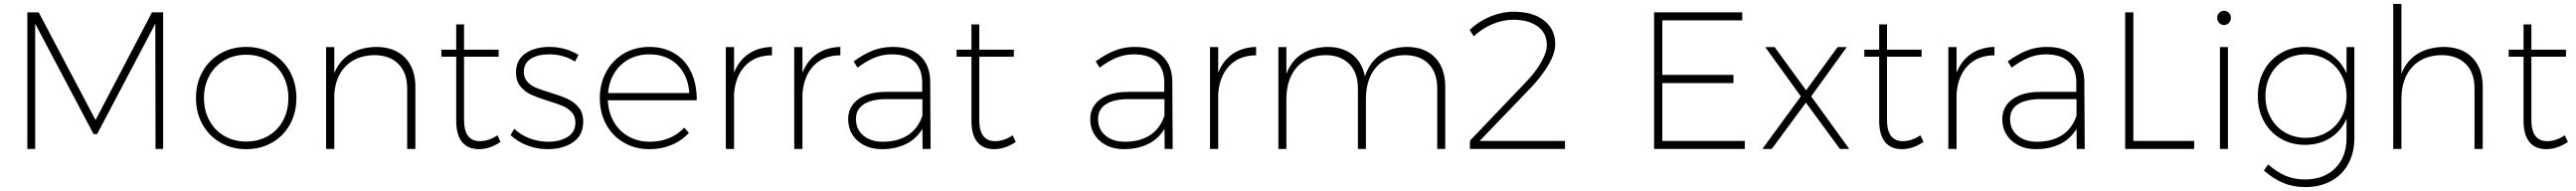

<svg xmlns="http://www.w3.org/2000/svg" viewBox="-20 -762 13186 977"><path d="M120 -699H178L469 -148L758 -699H815V0H776L775 -641L477 -76H459L160 -641V0H120Z M1497 -261Q1497 -185 1464 -125.5Q1431 -66 1372.5 -32.5Q1314 1 1240 1Q1167 1 1108.5 -32.5Q1050 -66 1016.5 -125.5Q983 -185 983 -261Q983 -336 1016.5 -395.5Q1050 -455 1108.5 -488.5Q1167 -522 1240 -522Q1314 -522 1372.5 -488.5Q1431 -455 1464 -395.5Q1497 -336 1497 -261ZM1024 -261Q1024 -196 1052 -145Q1080 -94 1129 -66Q1178 -38 1240 -38Q1302 -38 1351.5 -66Q1401 -94 1428.5 -145Q1456 -196 1456 -261Q1456 -325 1428.5 -375.5Q1401 -426 1351.5 -454Q1302 -482 1240 -482Q1178 -482 1129 -454Q1080 -426 1052 -375.5Q1024 -325 1024 -261Z M2106 -318V0H2064V-310Q2064 -390 2019 -435Q1974 -480 1894 -480Q1805 -478 1751.5 -425.5Q1698 -373 1691 -282V0H1649V-521H1691V-388Q1717 -452 1771.5 -486Q1826 -520 1904 -522Q1999 -522 2052.5 -467.5Q2106 -413 2106 -318Z M2542 -36Q2487 1 2431 1Q2375 1 2345 -35.5Q2315 -72 2315 -144V-472H2239V-508H2315V-637H2355V-508H2532V-472H2355V-149Q2355 -40 2436 -40Q2482 -40 2526 -70Z M2791 -484Q2733 -484 2697 -461.5Q2661 -439 2661 -394Q2661 -364 2679 -344Q2697 -324 2724 -313Q2751 -302 2797 -288Q2852 -271 2885 -256Q2918 -241 2941.5 -213Q2965 -185 2965 -139Q2965 -70 2913 -34.5Q2861 1 2784 1Q2729 1 2679 -18Q2629 -37 2593 -71L2612 -103Q2646 -71 2691.5 -54Q2737 -37 2786 -37Q2846 -37 2885.5 -62Q2925 -87 2925 -135Q2925 -167 2906.5 -187.5Q2888 -208 2860 -220Q2832 -232 2785 -246Q2731 -263 2699 -277.5Q2667 -292 2644 -319.5Q2621 -347 2621 -391Q2621 -456 2669.5 -489Q2718 -522 2792 -522Q2874 -522 2941 -481L2923 -447Q2865 -484 2791 -484Z M3546 -249H3091Q3094 -186 3122 -138Q3150 -90 3198 -63.5Q3246 -37 3306 -37Q3359 -37 3404.5 -55.5Q3450 -74 3482 -109L3506 -82Q3469 -42 3417 -20.5Q3365 1 3304 1Q3231 1 3173 -32.5Q3115 -66 3082.5 -125.5Q3050 -185 3050 -260Q3050 -335 3083 -395Q3116 -455 3173.5 -488.5Q3231 -522 3304 -522Q3379 -522 3434.5 -487.5Q3490 -453 3518.5 -391Q3547 -329 3546 -249ZM3508 -286Q3502 -376 3447 -430Q3392 -484 3304 -484Q3216 -484 3158 -429.5Q3100 -375 3092 -286Z M3931 -522V-479Q3846 -479 3795 -426.5Q3744 -374 3737 -282V0H3695V-521H3737V-390Q3762 -453 3811.5 -486.5Q3861 -520 3931 -522Z M4281 -522V-479Q4196 -479 4145 -426.5Q4094 -374 4087 -282V0H4045V-521H4087V-390Q4112 -453 4161.5 -486.5Q4211 -520 4281 -522Z M4702 0 4701 -103Q4669 -50 4615.5 -24.5Q4562 1 4493 1Q4442 1 4403 -19Q4364 -39 4342.5 -73.5Q4321 -108 4321 -152Q4321 -217 4373 -254.5Q4425 -292 4515 -292H4700V-343Q4699 -410 4660 -447Q4621 -484 4544 -484Q4497 -484 4455 -466.5Q4413 -449 4369 -416L4349 -448Q4400 -485 4447 -503.5Q4494 -522 4550 -522Q4641 -522 4690.5 -475Q4740 -428 4741 -346L4743 0ZM4701 -170V-255H4519Q4442 -255 4401.5 -229Q4361 -203 4361 -153Q4361 -101 4398.5 -69Q4436 -37 4499 -37Q4574 -37 4626 -70Q4678 -103 4701 -170Z M5179 -36Q5124 1 5068 1Q5012 1 4982 -35.5Q4952 -72 4952 -144V-472H4876V-508H4952V-637H4992V-508H5169V-472H4992V-149Q4992 -40 5073 -40Q5119 -40 5163 -70Z M5941 0 5940 -103Q5908 -50 5854.5 -24.5Q5801 1 5732 1Q5681 1 5642 -19Q5603 -39 5581.5 -73.5Q5560 -108 5560 -152Q5560 -217 5612 -254.5Q5664 -292 5754 -292H5939V-343Q5938 -410 5899 -447Q5860 -484 5783 -484Q5736 -484 5694 -466.5Q5652 -449 5608 -416L5588 -448Q5639 -485 5686 -503.5Q5733 -522 5789 -522Q5880 -522 5929.5 -475Q5979 -428 5980 -346L5982 0ZM5940 -170V-255H5758Q5681 -255 5640.5 -229Q5600 -203 5600 -153Q5600 -101 5637.5 -69Q5675 -37 5738 -37Q5813 -37 5865 -70Q5917 -103 5940 -170Z M6409 -522V-479Q6324 -479 6273 -426.5Q6222 -374 6215 -282V0H6173V-521H6215V-390Q6240 -453 6289.5 -486.5Q6339 -520 6409 -522Z M7377 -318V0H7336V-310Q7336 -390 7292 -435Q7248 -480 7169 -480Q7076 -478 7023.5 -418Q6971 -358 6971 -255V0H6930V-310Q6930 -390 6885.5 -435Q6841 -480 6763 -480Q6670 -478 6617 -417.5Q6564 -357 6564 -255V0H6523V-521H6564V-384Q6589 -451 6642.5 -485.5Q6696 -520 6774 -522Q6852 -522 6902 -482.5Q6952 -443 6966 -371Q6990 -444 7044.5 -482Q7099 -520 7179 -522Q7272 -522 7324.5 -468Q7377 -414 7377 -318Z M7990 -41V0H7503L7504 -43L7785 -337Q7837 -390 7867 -442Q7897 -494 7897 -532Q7897 -592 7850.5 -626.5Q7804 -661 7724 -661Q7672 -661 7618.5 -638.5Q7565 -616 7523 -576L7502 -609Q7548 -653 7607.5 -677.5Q7667 -702 7728 -702Q7826 -702 7883 -657Q7940 -612 7940 -536Q7940 -490 7906 -431.5Q7872 -373 7813 -311L7553 -41Z M8446 -699H8897V-658H8488V-379H8852V-337H8488V-41H8910V0H8446Z M9015 -521H9063L9224 -300L9385 -521H9432L9250 -269L9445 0H9397L9223 -237L9048 0H9000L9197 -269Z M9825 -36Q9770 1 9714 1Q9658 1 9628 -35.5Q9598 -72 9598 -144V-472H9522V-508H9598V-637H9638V-508H9815V-472H9638V-149Q9638 -40 9719 -40Q9765 -40 9809 -70Z M10188 -522V-479Q10103 -479 10052 -426.5Q10001 -374 9994 -282V0H9952V-521H9994V-390Q10019 -453 10068.5 -486.5Q10118 -520 10188 -522Z M10609 0 10608 -103Q10576 -50 10522.5 -24.5Q10469 1 10400 1Q10349 1 10310 -19Q10271 -39 10249.5 -73.5Q10228 -108 10228 -152Q10228 -217 10280 -254.5Q10332 -292 10422 -292H10607V-343Q10606 -410 10567 -447Q10528 -484 10451 -484Q10404 -484 10362 -466.5Q10320 -449 10276 -416L10256 -448Q10307 -485 10354 -503.5Q10401 -522 10457 -522Q10548 -522 10597.5 -475Q10647 -428 10648 -346L10650 0ZM10608 -170V-255H10426Q10349 -255 10308.5 -229Q10268 -203 10268 -153Q10268 -101 10305.5 -69Q10343 -37 10406 -37Q10481 -37 10533 -70Q10585 -103 10608 -170Z M10857 -699H10899V-41H11210V0H10857Z M11342 -521H11383V0H11342ZM11398 -671Q11398 -655 11387.5 -644.5Q11377 -634 11363 -634Q11349 -634 11338.5 -644.5Q11328 -655 11328 -671Q11328 -686 11338.5 -696.5Q11349 -707 11363 -707Q11377 -707 11387.5 -696.5Q11398 -686 11398 -671Z M12030 -521V-57Q12030 19 11999 76Q11968 133 11911 164Q11854 195 11778 195Q11717 195 11665.5 173.5Q11614 152 11567 110L11589 79Q11631 117 11676.5 136.5Q11722 156 11777 156Q11874 156 11932 98.5Q11990 41 11990 -56V-155Q11963 -92 11907 -56.5Q11851 -21 11777 -21Q11708 -21 11653 -53Q11598 -85 11567 -142Q11536 -199 11536 -271Q11536 -343 11567 -400Q11598 -457 11652.5 -489.5Q11707 -522 11776 -522Q11850 -522 11906 -486Q11962 -450 11990 -387V-521ZM11990 -270Q11990 -331 11963 -380Q11936 -429 11888.5 -456.5Q11841 -484 11782 -484Q11723 -484 11675.5 -456.5Q11628 -429 11601.5 -380Q11575 -331 11575 -270Q11575 -209 11601.5 -160.5Q11628 -112 11675 -84.5Q11722 -57 11782 -57Q11841 -57 11888.5 -84.5Q11936 -112 11963 -160.5Q11990 -209 11990 -270Z M12687 -318V0H12645V-310Q12645 -390 12600 -435Q12555 -480 12475 -480Q12379 -478 12325 -418Q12271 -358 12271 -255V0H12229V-742H12271V-385Q12297 -451 12351.5 -485.5Q12406 -520 12485 -522Q12580 -522 12633.5 -467.5Q12687 -413 12687 -318Z M13123 -36Q13068 1 13012 1Q12956 1 12926 -35.5Q12896 -72 12896 -144V-472H12820V-508H12896V-637H12936V-508H13113V-472H12936V-149Q12936 -40 13017 -40Q13063 -40 13107 -70Z"/></svg>

Font: Montserrat arm2 ExtraLight
Style: Regular
Weight: 275
Designer: Julieta Ulanovsky
Foundry: Julieta Ulanovsky
Version: Version 6.000